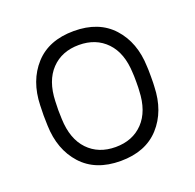

<svg xmlns="http://www.w3.org/2000/svg" viewBox="-101 -635 760 750"><g transform="rotate(-20 279.0 -260.0)"><path d="M502 -260Q502 -228 501 -218Q498 -117 440.5 -53.5Q383 10 279 10Q175 10 117.5 -53.5Q60 -117 57 -218L56 -260L57 -302Q60 -403 117.5 -466.5Q175 -530 279 -530Q383 -530 440.5 -466.5Q498 -403 501 -302Q502 -292 502 -260ZM118 -297 117 -260 118 -223Q121 -139 164.5 -93.5Q208 -48 279 -48Q350 -48 393.5 -93.5Q437 -139 440 -223Q441 -233 441 -260Q441 -287 440 -297Q437 -381 393.5 -426.5Q350 -472 279 -472Q208 -472 164.5 -426.5Q121 -381 118 -297Z"/></g></svg>

Font: Rubik
Style: Regular
Weight: 300
Designer: Hubert & Fischer
Foundry: Hubert & Fischer
Version: Version 1.100